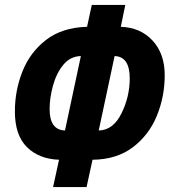

<svg xmlns="http://www.w3.org/2000/svg" viewBox="-20 -744 692 774"><path d="M329 10 353 -100Q450 -101 515 -150Q580 -199 612 -276.5Q644 -354 644 -441Q644 -527 595.5 -580Q547 -633 467 -636L485 -724H350L331 -636Q230 -633 165.5 -583Q101 -533 70.5 -456Q40 -379 40 -295Q40 -199 88.5 -151Q137 -103 218 -100L194 10ZM180 -304Q180 -349 193.5 -398.5Q207 -448 235 -482.5Q263 -517 306 -518L242 -218Q180 -220 180 -304ZM442 -518Q503 -516 503 -428Q503 -354 469.5 -286.5Q436 -219 378 -218Z"/></svg>

Font: Noto Sans UI Condensed ExtraBold
Style: Italic
Weight: 800
Width: 3
Designer: Monotype Design Team
Foundry: Monotype Imaging Inc.
Version: 1.001